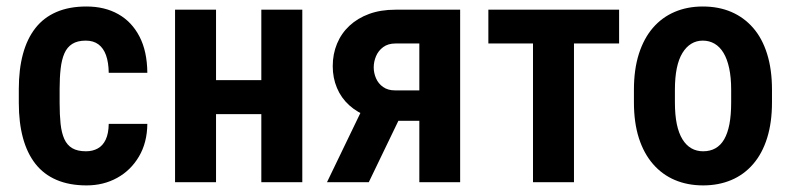

<svg xmlns="http://www.w3.org/2000/svg" viewBox="-20 -558 2422 588"><path d="M243.2 -94.7Q263.7 -94.7 279.3 -103.3Q294.9 -111.8 303.7 -130.4Q312.5 -148.9 313 -178.7H431.2Q430.7 -121.1 405.5 -78.6Q380.4 -36.1 338.6 -13.2Q296.9 9.8 245.1 9.8Q192.4 9.8 153.1 -7.1Q113.8 -23.9 88.4 -56.4Q63 -88.9 50.3 -135.7Q37.6 -182.6 37.6 -242.7V-285.6Q37.6 -345.7 50.3 -392.6Q63 -439.5 88.4 -471.9Q113.8 -504.4 152.8 -521.2Q191.9 -538.1 244.6 -538.1Q300.8 -538.1 342.3 -514.6Q383.8 -491.2 407.2 -446Q430.7 -400.9 431.2 -335H313Q312.5 -367.2 304.7 -388.9Q296.9 -410.6 281.5 -422.1Q266.1 -433.6 242.7 -433.6Q217.3 -433.6 201.4 -423.6Q185.5 -413.6 177.2 -394.5Q168.9 -375.5 165.8 -348.1Q162.6 -320.8 162.6 -285.6V-242.7Q162.6 -206.5 165.5 -179Q168.5 -151.4 176.8 -132.6Q185.1 -113.8 201.2 -104.2Q217.3 -94.7 243.2 -94.7Z M817.9 -312.5V-208.5H603.5V-312.5ZM641.6 -528.3V0H516.1V-528.3ZM905.8 -528.3V0H780.3V-528.3Z M1107.9 -262.2H1235.8L1109.4 0H981.4ZM1190.9 -528.3H1389.2V0H1264.2V-424.8H1190.9Q1168.5 -424.8 1153.6 -413.8Q1138.7 -402.8 1131.6 -386Q1124.5 -369.1 1124.5 -351.6Q1124.5 -334.5 1131.6 -318.1Q1138.7 -301.8 1153.3 -291.5Q1168 -281.2 1189.5 -281.2H1307.1V-188H1189.5Q1145 -188 1109.9 -200.4Q1074.7 -212.9 1049.8 -235.4Q1024.9 -257.8 1012 -288.6Q999 -319.3 999 -355.5Q999 -392.6 1012.2 -424.3Q1025.4 -456.1 1050.3 -479.2Q1075.2 -502.4 1110.6 -515.4Q1146 -528.3 1190.9 -528.3Z M1737.8 -528.3V0H1612.3V-528.3ZM1876 -528.3V-424.8H1475.6V-528.3Z M1921.4 -244.6V-283.2Q1921.4 -345.2 1936.5 -392.8Q1951.7 -440.4 1979.5 -472.7Q2007.3 -504.9 2046.1 -521.5Q2085 -538.1 2132.3 -538.1Q2180.7 -538.1 2219.5 -521.5Q2258.3 -504.9 2286.4 -472.7Q2314.5 -440.4 2329.3 -392.8Q2344.2 -345.2 2344.2 -283.2V-244.6Q2344.2 -182.6 2329.3 -135.3Q2314.5 -87.9 2286.4 -55.4Q2258.3 -22.9 2219.5 -6.6Q2180.7 9.8 2133.3 9.8Q2085.9 9.8 2047.1 -6.6Q2008.3 -22.9 1980 -55.4Q1951.7 -87.9 1936.5 -135.3Q1921.4 -182.6 1921.4 -244.6ZM2046.9 -283.2V-244.6Q2046.9 -206.1 2052.7 -178Q2058.6 -149.9 2070.1 -131.3Q2081.5 -112.8 2097.4 -103.8Q2113.3 -94.7 2133.3 -94.7Q2154.8 -94.7 2170.9 -103.8Q2187 -112.8 2197.8 -131.3Q2208.5 -149.9 2213.9 -178Q2219.2 -206.1 2219.2 -244.6V-283.2Q2219.2 -320.8 2213.1 -349.1Q2207 -377.4 2195.8 -396Q2184.6 -414.6 2168.5 -424.1Q2152.3 -433.6 2132.3 -433.6Q2112.8 -433.6 2097.2 -424.1Q2081.5 -414.6 2070.1 -396Q2058.6 -377.4 2052.7 -349.1Q2046.9 -320.8 2046.9 -283.2Z"/></svg>

Font: Roboto Condensed SemiBold
Style: Regular
Weight: 600
Designer: Christian Robertson
Foundry: Google
Version: Version 3.008; 2023